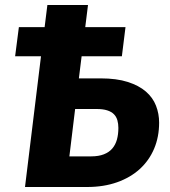

<svg xmlns="http://www.w3.org/2000/svg" viewBox="-20 -748 680 768"><path d="M332 -728 321 -639.5H482L467.5 -523H306.5L295.5 -434.5H382.5Q446.5 -434.5 491 -420.2Q535.5 -406 563.5 -381.8Q591.5 -357.5 604 -325.2Q616.5 -293 616.5 -257.5Q616.5 -200.5 596.5 -153.2Q576.5 -106 539.2 -72Q502 -38 448.5 -19Q395 0 328.5 0H80L144 -523H40.5L55.5 -639.5H158.5L169.5 -728ZM280.5 -312 257.5 -122.5H344.5Q374.5 -122.5 395.5 -130.8Q416.5 -139 429.2 -154Q442 -169 447.8 -190Q453.5 -211 453.5 -236.5Q453.5 -253 449.5 -267Q445.5 -281 435.8 -291Q426 -301 409 -306.5Q392 -312 366.5 -312Z"/></svg>

Font: Lato Black
Style: Italic
Weight: 900
Italic angle: -7°
Designer: Lukasz Dziedzic
Foundry: tyPoland Lukasz Dziedzic
Version: Version 2.007; 2014-02-27